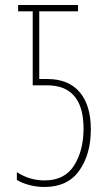

<svg xmlns="http://www.w3.org/2000/svg" viewBox="-20 -734 425 763"><path d="M47 -19V-50Q97 -17 157 -17Q237 -17 274.5 -76.5Q312 -136 312 -223Q312 -395 166 -395H110V-689H52V-714H290V-689H136V-420H168Q252 -420 296.5 -368Q341 -316 341 -220Q341 -121 295 -56Q249 9 157 9Q125 9 95.5 1Q66 -7 47 -19Z"/></svg>

Font: Noto Sans Display Thin Cond
Style: Regular
Weight: 250
Width: 3
Designer: Monotype Design team
Foundry: Monotype Imaging Inc.
Version: Version 1.000